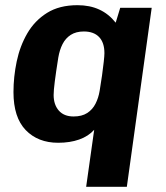

<svg xmlns="http://www.w3.org/2000/svg" viewBox="-20 -541 640 741"><path d="M312.5 180 343.5 -40Q321 -15 285.5 -2.5Q250 10 204.5 10Q126.5 10 79.2 -39Q32 -88 32 -185.5Q32 -244.5 44.5 -304Q57 -363.5 85.5 -412.5Q114 -461.5 161.5 -491.2Q209 -521 279 -521Q326.5 -521 363 -504.2Q399.5 -487.5 426.5 -453.5L444 -511H565.5L469.5 180ZM264 -91.5Q296 -91.5 316.5 -104.8Q337 -118 348.5 -140.5Q360 -163 364.5 -190Q369.5 -220 373.8 -250Q378 -280 380.5 -303.2Q383 -326.5 383 -336Q383 -376.5 362.5 -398Q342 -419.5 303.5 -419.5Q273.5 -419.5 253.2 -406.5Q233 -393.5 221.5 -371Q210 -348.5 205 -319Q196 -262.5 191.5 -227Q187 -191.5 187 -174.5Q187 -137 207 -114.2Q227 -91.5 264 -91.5Z"/></svg>

Font: Chivo Mono Medium
Style: Italic
Weight: 500
Italic angle: -8.05°
Monospace: yes
Designer: Hector Gatti
Foundry: Omnibus-Type
Version: Version 1.008